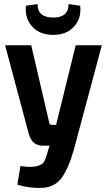

<svg xmlns="http://www.w3.org/2000/svg" viewBox="-20 -912 519 941"><path d="M241 -741Q175 -741 138 -781.5Q101 -822 107 -884L164 -892Q164 -826 241 -826Q316 -826 316 -892L373 -884Q380 -823 343 -782Q306 -741 241 -741ZM479 -690 341 -175Q316 -88 284 -43Q252 2 197 8Q132 13 65 -7L80 -98Q129 -91 156 -96.5Q183 -102 193.5 -116Q204 -130 215 -173L223 -198H193Q163 -198 146.5 -212Q130 -226 121 -256L5 -690H133L221 -312Q223 -300 233 -300H255L351 -690Z"/></svg>

Font: Exo 2 Semi Bold Condensed
Style: Regular
Weight: 600
Width: 3
Designer: Natanael Gama
Version: Version 1.001;PS 001.001;hotconv 1.0.70;makeotf.lib2.5.58329